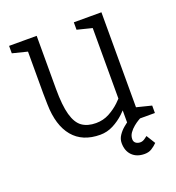

<svg xmlns="http://www.w3.org/2000/svg" viewBox="-122 -597 778 850"><g transform="rotate(-20 267.5 -172.5)"><path d="M85 -250H145Q145 -172 157.5 -127.5Q170 -83 195.5 -65Q221 -47 261 -47V8Q177 8 132.5 -45.5Q88 -99 86 -198ZM450 -140 390 -60V-500H450ZM145 -250H85V-500H145ZM390 -65 450 -140V0H390ZM418 -150 450 -140Q450 -140 441 -125Q432 -110 415 -88Q398 -66 374.5 -44Q351 -22 322 -7Q293 8 260 8V-47Q295 -47 323.5 -62.5Q352 -78 373.5 -98.5Q395 -119 406.5 -134.5Q418 -150 418 -150ZM440 0V-55L520 -35V0ZM95 -445 15 -465V-500H95ZM400 -445 320 -465V-500H400ZM450 0Q450 0 440.5 5.5Q431 11 418 21.5Q405 32 395.5 45.5Q386 59 386 75Q386 87 394.5 93.5Q403 100 416 100Q427 100 438.5 91.5Q450 83 450 83L476 125Q463 138 449 146.5Q435 155 416 155Q379 155 357.5 133.5Q336 112 336 75Q336 56 347 39.5Q358 23 373 10.5Q388 -2 399 -9Q410 -16 410 -16Z"/></g></svg>

Font: Epunda Slab Light
Style: Regular
Weight: 300
Designer: Simon Atzbach
Foundry: typofactur
Version: Version 1.102